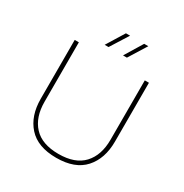

<svg xmlns="http://www.w3.org/2000/svg" viewBox="-212 -1105 1231 1286"><g transform="rotate(30 403.0 -462.0)"><path d="M448 -802 532 -940H564L478 -802ZM306 -802 391 -940H423L336 -802ZM116 -275V-730H148V-271Q148 -151 211.5 -82.5Q275 -14 403 -14Q531 -14 594.5 -82.5Q658 -151 658 -271V-730H690V-275Q690 -143 618.5 -63.5Q547 16 403 16Q259 16 187.5 -63.5Q116 -143 116 -275Z"/></g></svg>

Font: Sora Thin
Style: Regular
Weight: 32
Designer: Jonathan Barnbrook, Julián Moncada
Foundry: Barnbrook Fonts
Version: Version 2.000